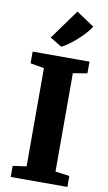

<svg xmlns="http://www.w3.org/2000/svg" viewBox="-108 -1070 633 1121"><g transform="rotate(10 208.0 -509.0)"><path d="M121 -77V-659.5L39.5 -673.5V-743H376.5V-673.5L292.5 -659.5V-76.5L376.5 -65V0H40.5V-66ZM199.5 -800H199L129 -842L256.5 -1018.5L362.5 -948Q349 -925.5 322.2 -897Q295.5 -868.5 263 -842.2Q230.5 -816 199.5 -800Z"/></g></svg>

Font: Merriweather Black
Style: Regular
Weight: 900
Designer: Eben Sorkin
Foundry: Eben Sorkin
Version: Version 2.200;gftools[0.9.31]